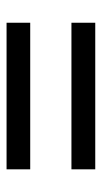

<svg xmlns="http://www.w3.org/2000/svg" viewBox="119 -648 313 591"><g transform="rotate(-90 275.5 -352.5)"><path d="M49.8 -416V-488.8H501V-416ZM49.8 -215.8V-289.1H501V-215.8Z"/></g></svg>

Font: Nokora
Style: Regular
Weight: 400
Foundry: Danh Hong
Version: Version 1.3 October 31, 2012